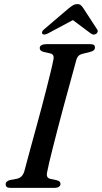

<svg xmlns="http://www.w3.org/2000/svg" viewBox="-20 -915 496 935"><path d="M210 -79Q206 -63.5 210 -54.8Q214 -46 227 -43.5L255.5 -37.5Q265.5 -35 270 -30.8Q274.5 -26.5 274.5 -19Q274.5 -10.5 266.5 -5.2Q258.5 0 245.5 0H32Q18 0 12.8 -4.8Q7.5 -9.5 7.5 -17.5Q7.5 -25.5 13.5 -30.8Q19.5 -36 29.5 -38.5L60 -44Q75 -47 84 -55.5Q93 -64 98.5 -81Q103.5 -100 112.5 -133.5Q121.5 -167 133.2 -210Q145 -253 158 -300.5Q171 -348 183.8 -396Q196.5 -444 207.5 -487.5Q218.5 -531 227 -565.8Q235.5 -600.5 239.5 -622Q243 -636.5 239.5 -644.5Q236 -652.5 222.5 -655.5L193 -662Q182.5 -665 178 -669.5Q173.5 -674 173.5 -681Q173.5 -690 182.2 -695Q191 -700 207.5 -700H418.5Q432.5 -700 437.5 -695.8Q442.5 -691.5 442.5 -684Q442.5 -675.5 436.5 -670.2Q430.5 -665 418.5 -662L386 -654Q371.5 -651 363.8 -644.2Q356 -637.5 351.5 -622.5Q345.5 -600.5 335.5 -563.8Q325.5 -527 313 -481.5Q300.5 -436 287 -386.2Q273.5 -336.5 261 -288Q248.5 -239.5 237.8 -197.5Q227 -155.5 219.8 -124.5Q212.5 -93.5 210 -79ZM358 -829.5H318.5L421.5 -752.5Q435.5 -742 448 -750Q453 -753 455.2 -759.2Q457.5 -765.5 452.5 -772.5L386.5 -874Q380 -884 373.8 -889.5Q367.5 -895 356 -895Q345 -895 335.8 -889.5Q326.5 -884 314 -874L195 -772.5Q186.5 -765.5 185 -759.2Q183.5 -753 186.5 -750Q190.5 -746 197.5 -746.8Q204.5 -747.5 214 -752.5Z"/></svg>

Font: Fraunces
Style: Italic
Weight: 400
Italic angle: -16°
Version: Version 1.000;[b76b70a41]